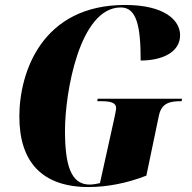

<svg xmlns="http://www.w3.org/2000/svg" viewBox="-20 -744 776 774"><path d="M337 10C410 10 491 -5 570 -36L621 -280C632 -329 666 -336 708 -336H712L714 -346H374L372 -336H386C425 -336 448 -331 448 -308C448 -301 445 -288 441 -268L383 -6C367 -2 352 0 341 0C265 0 242 -80 242 -218C242 -369 300 -714 467 -714C532 -714 547 -636 547 -500C635 -500 706 -534 706 -602C706 -662 644 -724 484 -724C150 -724 58 -454 58 -274C58 -90 151 10 337 10Z"/></svg>

Font: Noto Serif Display Condensed Black
Style: Italic
Weight: 900
Width: 3
Italic angle: -12°
Designer: Monotype Design Team
Foundry: Monotype Imaging Inc.
Version: Version 2.009